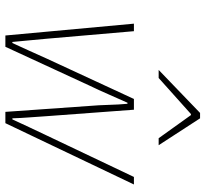

<svg xmlns="http://www.w3.org/2000/svg" viewBox="-45 -719 764 714"><g transform="rotate(90 337.0 -362.0)"><path d="M112 0 68 -478H96L124 -154Q127 -121 130 -89.5Q133 -58 136 -26H140Q155 -58 169 -89.5Q183 -121 198 -154L348 -478H388L412 -154Q414 -121 416.5 -89.5Q419 -58 420 -26H424Q439 -58 453.5 -89.5Q468 -121 484 -154L638 -478H666L438 0H396L374 -312Q371 -347 370 -384Q369 -421 366 -454H362Q347 -421 331 -384Q315 -347 298 -312L154 0ZM240 -570 400 -724H420L520 -570H494L408 -690H404L270 -570Z"/></g></svg>

Font: Source Sans 3 ExtraLight ExtraLight
Style: Italic
Weight: 250
Italic angle: -11°
Version: Version 3.052;hotconv 1.1.0;makeotfexe 2.6.0